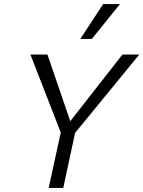

<svg xmlns="http://www.w3.org/2000/svg" viewBox="-20 -927 707 947"><path d="M332 -249 299 -294 584 -658H667ZM220 0 284 -293H355L292 0ZM288 -252 130 -658H214L339 -293ZM376 -735 489 -907H572L433 -735Z"/></svg>

Font: Ysabeau Infant
Style: Italic
Weight: 400
Italic angle: -12°
Designer: Christian Thalmann (Catharsis Fonts)
Version: Version 2.001;gftools[0.9.30]; featfreeze: ss01,ss02,lnum